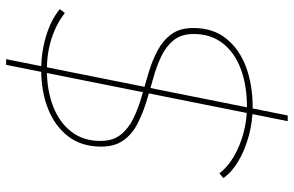

<svg xmlns="http://www.w3.org/2000/svg" viewBox="-190 -670 980 641"><g transform="rotate(-90 300.5 -350.0)"><path d="M216 120 404 -820H423L235 120ZM263 3Q214 3 166.5 -10Q119 -23 82 -45Q45 -67 26 -95L42 -108Q61 -82 96 -61Q131 -40 175 -28Q219 -16 264 -16Q335 -16 390 -36.5Q445 -57 476 -97Q507 -137 507 -194Q507 -235 486.5 -260.5Q466 -286 432.5 -302Q399 -318 359 -329Q319 -340 279 -352.5Q239 -365 205.5 -382.5Q172 -400 151.5 -429Q131 -458 131 -503Q131 -568 165 -612.5Q199 -657 257 -680Q315 -703 388 -703Q445 -703 499 -687Q553 -671 590 -641L577 -624Q540 -653 491.5 -668.5Q443 -684 388 -684Q319 -684 265 -663Q211 -642 180.5 -602Q150 -562 150 -505Q150 -464 170.5 -438Q191 -412 224.5 -395.5Q258 -379 298.5 -367.5Q339 -356 379 -344Q419 -332 452.5 -314Q486 -296 506.5 -268Q527 -240 527 -195Q527 -129 491.5 -85Q456 -41 396.5 -19Q337 3 263 3Z"/></g></svg>

Font: Montserrat Thin Thin
Style: Italic
Weight: 250
Italic angle: -11.3°
Version: Version 9.000